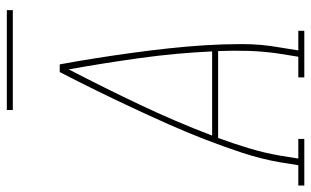

<svg xmlns="http://www.w3.org/2000/svg" viewBox="-236 -736 934 577"><g transform="rotate(-90 231.5 -447.0)"><path d="M-37 0V-18H24L33 -74Q43 -131 61.5 -187Q80 -243 101.5 -298.5Q123 -354 147.5 -409Q172 -464 197.5 -518.5Q223 -573 249.5 -627Q276 -681 304 -735H327Q337 -681 345.5 -627Q354 -573 361.5 -518.5Q369 -464 375 -409Q381 -354 384.5 -298.5Q388 -243 388 -186.5Q388 -130 378 -74L369 -18H428V0H288V-18H350L359 -74Q366 -120 367.5 -166.5Q369 -213 367 -259H106Q89 -213 75 -166.5Q61 -120 53 -74L44 -18H103V0ZM113 -277H366Q361 -386 346 -494Q331 -602 312 -708Q257 -602 206 -494.5Q155 -387 113 -277ZM190 -876V-894H490V-876Z"/></g></svg>

Font: Iosevka Curly Slab ThObl
Style: Regular
Weight: 100
Italic angle: -9°
Monospace: yes
Designer: Belleve Invis
Foundry: Belleve Invis
Version: Version 11.0.0; ttfautohint (v1.8.3)